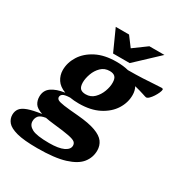

<svg xmlns="http://www.w3.org/2000/svg" viewBox="-293 -889 1216 1281"><g transform="rotate(30 314.5 -248.5)"><path d="M176.5 232.5Q73.5 232.5 18.5 217.8Q-36.5 203 -57.2 178.2Q-78 153.5 -78 122Q-78 94 -63 74.2Q-48 54.5 -10.8 41.2Q26.5 28 92 18.5Q47 3.5 32.2 -19.8Q17.5 -43 17.5 -73Q17.5 -121 54.2 -146.8Q91 -172.5 154.5 -181.5Q107 -199.5 86 -232Q65 -264.5 64.5 -303.5Q64 -361 96.8 -413.5Q129.5 -466 193.2 -498.8Q257 -531.5 348.5 -531.5Q401 -531.5 441 -521Q502 -521 555 -523.5Q608 -526 645 -528.8Q682 -531.5 696 -531.5Q700 -531.5 703.5 -529.8Q707 -528 707 -523.5Q707 -514.5 699.8 -498Q692.5 -481.5 681.5 -464.5Q670.5 -447.5 658.5 -435.8Q646.5 -424 636.5 -424Q632.5 -424 606.8 -432.8Q581 -441.5 537 -452.5Q551.5 -426 551.5 -392.5Q552 -334.5 519.2 -282.2Q486.5 -230 423 -197Q359.5 -164 268 -164Q230 -164 199 -169.5Q159 -168 145.2 -159Q131.5 -150 131.5 -135.5Q131.5 -123 143.5 -115.8Q155.5 -108.5 192.2 -103.2Q229 -98 303.5 -92Q391 -84.5 441 -66.2Q491 -48 511.8 -19.8Q532.5 8.5 532.5 46.5Q532.5 100 499.2 142Q466 184 388.2 208.2Q310.5 232.5 176.5 232.5ZM277 -240Q316 -240 342.2 -266.2Q368.5 -292.5 382 -329Q395.5 -365.5 395 -396.5Q395 -429 381.2 -442.2Q367.5 -455.5 340 -455.5Q300.5 -455.5 274 -429.5Q247.5 -403.5 234.5 -367Q221.5 -330.5 221.5 -299.5Q222 -266.5 235.5 -253.2Q249 -240 277 -240ZM60 92Q60 125 96 144.2Q132 163.5 228.5 163.5Q301 163.5 338.5 145.8Q376 128 376 99Q376 82.5 364 72.2Q352 62 313.2 54.2Q274.5 46.5 194 38Q156 34 127 28Q87 34 73.5 51Q60 68 60 92ZM601.5 -730.5 428 -567.5H300L226.5 -730.5H329L384.5 -656.5L485.5 -730.5Z"/></g></svg>

Font: Newsreader 6pt
Style: Bold Italic
Weight: 700
Italic angle: -17°
Designer: Hugues Gentile
Foundry: Production Type
Version: Version 1.003; ttfautohint (v1.8.3)